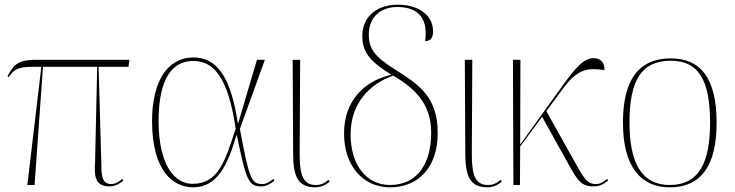

<svg xmlns="http://www.w3.org/2000/svg" viewBox="-20 -792 3148 822"><path d="M97 0H128L164 -506H396L387 -94C383 -42 386 6 448 6C469 6 490 -3 508 -19L503 -26C492 -16 474 -4 457 -4C428 -4 413 -19 414 -86L402 -506H530L534 -536H132C51 -536 35 -508 12 -465L17 -462C42 -497 58 -506 126 -506H157Z M807 10C913 10 957 -92 992 -213H994C1034 -19 1044 6 1099 6C1119 6 1141 -6 1155 -19L1150 -26C1138 -16 1122 -4 1103 -4C1056 -4 1047 -26 1007 -240L1114 -536H1080L1000 -265H998C968 -466 907 -546 808 -546C696 -546 631 -442 631 -274C631 -56 724 10 807 10ZM804 -5C727 -5 659 -86 659 -274C659 -418 696 -531 808 -531C892 -531 956 -466 989 -241C943 -100 914 -5 804 -5Z M1330 10C1349 10 1375 2 1391 -15L1386 -22C1370 -8 1355 0 1331 0C1268 0 1263 -64 1263 -137L1265 -536H1233L1235 -137C1235 -38 1254 10 1330 10Z M1650 10C1772 10 1854 -77 1854 -222C1854 -374 1778 -428 1669 -496C1583 -550 1559 -585 1559 -643C1559 -722 1612 -762 1681 -762C1754 -762 1816 -729 1800 -616C1826 -616 1834 -634 1834 -658C1834 -734 1762 -772 1684 -772C1601 -772 1531 -728 1531 -636C1531 -562 1576 -521 1656 -472C1536 -445 1453 -358 1453 -220C1453 -82 1534 10 1650 10ZM1650 0C1549 0 1481 -85 1481 -217C1481 -355 1570 -437 1664 -468C1748 -418 1826 -354 1826 -224C1826 -83 1760 0 1650 0Z M2067 10C2086 10 2112 2 2128 -15L2123 -22C2107 -8 2092 0 2068 0C2005 0 2000 -64 2000 -137L2002 -536H1970L1972 -137C1972 -38 1991 10 2067 10Z M2178 0H2206L2207 -165L2301 -292L2415 -87C2453 -19 2468 6 2522 6C2544 6 2561 -1 2584 -19L2579 -26C2564 -13 2550 -4 2532 -4C2490 -4 2478 -33 2435 -109L2319 -316L2389 -411C2454 -499 2496 -502 2568 -492C2568 -519 2557 -543 2521 -543C2482 -543 2449 -509 2389 -426L2207 -173L2208 -536H2176Z M2847 10C2979 10 3048 -79 3048 -267C3048 -459 2978 -542 2852 -542C2717 -542 2647 -454 2647 -267C2647 -79 2723 10 2847 10ZM2847 0C2728 0 2675 -93 2675 -267C2675 -448 2726 -532 2852 -532C2968 -532 3020 -453 3020 -267C3020 -100 2975 0 2847 0Z"/></svg>

Font: Noto Serif Display Thin
Style: Regular
Weight: 100
Designer: Monotype Design Team
Foundry: Monotype Imaging Inc.
Version: Version 2.009